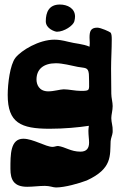

<svg xmlns="http://www.w3.org/2000/svg" viewBox="-20 -656 552 847"><path d="M477 -73C477 -75 477 -78 477 -81C478 -99 471 -116 471 -135C471 -150 477 -169 477 -188C477 -206 471 -224 471 -243C471 -278 470 -315 470 -353C470 -395 473 -437 473 -483C473 -496 472 -507 468 -512C464 -516 425 -534 409 -534C379 -534 375 -516 375 -490C375 -482 376 -474 376 -466C376 -460 375 -455 375 -450C345 -463 314 -463 280 -472C256 -478 238 -481 220 -481C152 -481 74 -434 48 -401C24 -370 14 -286 14 -237C14 -114 72 -88 199 -88C262 -88 327 -94 372 -101C371 -93 370 -86 370 -79C370 -59 373 -42 373 -27C373 -2 362 13 335 13C292 13 268 -8 236 -12C228 -12 220 -8 212 -8C182 -8 126 -44 83 -44C25 -44 26 27 26 89C26 137 41 168 100 168C125 168 153 164 178 164C200 164 214 171 227 171C266 171 329 153 363 140C476 88 465 31 468 -33C469 -47 476 -60 477 -73ZM372 -330C372 -326 373 -312 373 -297C373 -258 378 -255 337 -255C312 -255 283 -262 261 -262C247 -262 218 -253 193 -253C151 -253 141 -285 141 -305C141 -351 172 -377 227 -377C255 -377 294 -367 323 -361C354 -355 369 -361 372 -330ZM308 -562C310 -570 311 -577 311 -583C311 -619 278 -636 244 -636C196 -636 182 -602 182 -562C182 -529 223 -516 231 -516C263 -516 303 -543 308 -562Z"/></svg>

Font: Freckle Face
Style: Regular
Weight: 400
Designer: Astigmatic (AOETI)
Foundry: Astigmatic (AOETI)
Version: Version 1.000